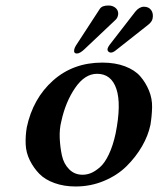

<svg xmlns="http://www.w3.org/2000/svg" viewBox="-20 -673 580 703"><path d="M538.6 -604.5Q536.1 -592.3 520.5 -580.6L402.8 -487.8Q393.6 -480.5 386.2 -480.5Q380.4 -480.5 376.5 -484.6Q372.6 -488.8 374 -495.1Q375.5 -501 381.3 -508.8L475.1 -629.9Q489.3 -647.9 506.8 -648.4Q524.9 -648.4 533.7 -635.7Q542.5 -623 538.6 -604.5ZM412.1 -617.2Q410.2 -607.4 403.8 -601.1L288.6 -492.2Q272.5 -477.1 261.7 -477.1Q248.5 -477.1 252 -492.7Q253.4 -498.5 257.8 -505.9L345.2 -640.1Q353.5 -653.3 377.9 -652.8Q388.7 -652.8 397.5 -647.9Q406.2 -643.1 410.2 -634.8Q414.1 -626.5 412.1 -617.2ZM335.4 -402.8Q290.5 -402.8 255.1 -351.1Q219.7 -299.3 204.6 -229Q197.3 -201.2 198.7 -167.2Q200.2 -133.3 206.8 -103.3Q213.4 -73.2 233.2 -53.2Q252.9 -33.2 282.2 -33.2Q297.9 -33.2 313 -39.3Q328.1 -45.4 345.7 -60.5Q363.3 -75.7 378.4 -107.4Q393.6 -139.2 403.3 -184.1Q424.8 -291.5 406.2 -347.2Q387.7 -402.8 335.4 -402.8ZM78.1 -207Q100.6 -312.5 174.3 -378.2Q248 -443.8 354.5 -443.8Q401.9 -443.8 437.7 -430.2Q473.6 -416.5 493.4 -393.8Q513.2 -371.1 525.4 -341.6Q537.6 -312 536.9 -280Q536.1 -248 530.8 -215.8Q522.5 -176.3 500.2 -137.7Q478 -99.1 444.3 -65.4Q410.6 -31.7 361.6 -11Q312.5 9.8 256.8 9.8Q214.4 9.8 179.7 -2.7Q145 -15.1 124 -36.6Q103 -58.1 89.1 -86.2Q75.2 -114.3 74 -145Q72.8 -175.8 78.1 -207Z"/></svg>

Font: Linux Libertine Slanted
Style: Semibold Slanted
Weight: 600
Designer: Philipp H. Poll
Foundry: Philipp H. Poll
Version: Version 5.1.1